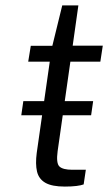

<svg xmlns="http://www.w3.org/2000/svg" viewBox="-20 -686 399 708"><path d="M58.5 -261 66 -313H323.5L316 -261ZM219 2Q171.5 2 147.2 -12Q123 -26 116.5 -53.5Q110 -81 115.5 -122.5L163.5 -458.5H84L93.5 -517H173L209.5 -666H269L248 -517.5H359L350 -458.5H239.5L192.5 -128.5Q186.5 -84 199.2 -72Q212 -60 246.5 -60H296.5L288.5 -6Q279.5 -2.5 261.5 -0.2Q243.5 2 219 2Z"/></svg>

Font: Public Sans Thin Light
Style: Italic
Weight: 300
Italic angle: -8°
Version: Version 2.001